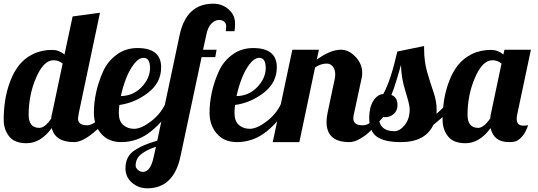

<svg xmlns="http://www.w3.org/2000/svg" viewBox="-38 -769 2912 1039"><path d="M355 -680 503 -700 389 -160Q384 -133 384 -128Q384 -91 434 -91Q448 -91 466.5 -101Q485 -111 499 -122Q513 -133 535 -152.5Q557 -172 566 -179H600Q596 -175 566.5 -144Q537 -113 517.5 -94.5Q498 -76 468 -51Q438 -26 411.5 -13Q385 0 363 0Q261 0 242 -76Q182 6 106 6Q40 6 11 -31.5Q-18 -69 -18 -121Q-18 -175 -10 -226.5Q-2 -278 17 -328.5Q36 -379 65 -416Q94 -453 140 -476Q186 -499 244 -499Q281 -499 311 -474ZM252 -443Q198 -443 157.5 -349Q117 -255 117 -148Q117 -77 175 -77Q205 -77 239 -127Q240 -142 245 -160L301 -425Q280 -443 252 -443Z M605 -158Q605 -113 629 -92.5Q653 -72 687 -72Q726 -72 778 -111.5Q830 -151 855 -204H900Q851 -116 779 -58Q707 0 618 0Q549 0 509.5 -45.5Q470 -91 470 -159Q470 -212 482 -268Q494 -324 519 -380.5Q544 -437 593 -473Q642 -509 706 -509Q834 -509 834 -405Q834 -321 762.5 -266.5Q691 -212 608 -201Q605 -177 605 -158ZM774 -400Q774 -456 739 -456Q713 -456 687.5 -423Q662 -390 644.5 -345Q627 -300 616 -249Q682 -250 727.5 -297Q773 -344 774 -400Z M1231 -600H1184Q1186 -620 1186 -627Q1186 -643 1175 -652Q1164 -661 1148 -661Q1127 -661 1107 -642.5Q1087 -624 1078 -579L1061 -500H1134L1127 -460H1053L938 80Q901 250 759 250Q711 250 676 219.5Q641 189 641 142Q641 109 653.5 84.5Q666 60 692.5 43Q719 26 744.5 15.5Q770 5 813 -8L934 -579Q970 -749 1116 -749Q1164 -749 1199 -718.5Q1234 -688 1234 -641Q1234 -618 1231 -600ZM696 128Q696 139 708 150Q720 161 736 161Q776 161 793 83L806 25Q753 43 724.5 66.5Q696 90 696 128Z M1231 -158Q1231 -113 1255 -92.5Q1279 -72 1313 -72Q1352 -72 1404 -111.5Q1456 -151 1481 -204H1526Q1477 -116 1405 -58Q1333 0 1244 0Q1175 0 1135.5 -45.5Q1096 -91 1096 -159Q1096 -212 1108 -268Q1120 -324 1145 -380.5Q1170 -437 1219 -473Q1268 -509 1332 -509Q1460 -509 1460 -405Q1460 -321 1388.5 -266.5Q1317 -212 1234 -201Q1231 -177 1231 -158ZM1400 -400Q1400 -456 1365 -456Q1339 -456 1313.5 -423Q1288 -390 1270.5 -345Q1253 -300 1242 -249Q1308 -250 1353.5 -297Q1399 -344 1400 -400Z M1920 -351 1879 -160Q1874 -142 1874 -128Q1874 -91 1924 -91Q1942 -91 1955 -98.5Q1968 -106 1988 -125.5Q2008 -145 2019 -154H2053Q2045 -146 2014.5 -112Q1984 -78 1964 -58Q1944 -38 1912 -19Q1880 0 1853 0Q1729 0 1729 -109Q1729 -132 1735 -160L1773 -340Q1776 -353 1776 -366Q1776 -393 1763 -409Q1750 -425 1730 -425Q1698 -425 1667 -404L1582 0H1438L1544 -500H1688L1676 -446Q1750 -500 1807 -500Q1849 -500 1885.5 -462Q1922 -424 1922 -375Q1922 -359 1920 -351Z M2112 -490 2257 -520V-506Q2257 -436 2274 -377.5Q2291 -319 2308 -270Q2325 -221 2325 -174Q2325 -160 2324 -153Q2364 -188 2389 -218L2415 -184Q2403 -174 2307 -93Q2263 0 2131 0Q2042 0 2001 -29.5Q1960 -59 1960 -131Q1960 -188 1982 -223Q2004 -258 2036 -260Q2077 -334 2112 -490ZM2113 -199Q2113 -171 2093.5 -153Q2074 -135 2047 -135Q2029 -135 2011 -144Q2011 -59 2096 -59Q2125 -59 2152 -92Q2179 -125 2179 -178Q2179 -202 2156 -275Q2133 -348 2132 -418Q2131 -413 2112 -349Q2093 -285 2080 -255Q2113 -244 2113 -199Z M2835 -500 2763 -160Q2758 -140 2758 -126Q2758 -89 2794 -89Q2812 -89 2820 -92Q2807 -52 2787.5 -30.5Q2768 -9 2753 -4.5Q2738 0 2716 0Q2634 0 2617 -76Q2557 6 2481 6Q2415 6 2386 -31.5Q2357 -69 2357 -121Q2357 -175 2365 -226.5Q2373 -278 2392 -328.5Q2411 -379 2440 -416Q2469 -453 2515 -476Q2561 -499 2619 -499Q2656 -499 2686 -474L2692 -500ZM2620 -160 2676 -425Q2655 -443 2627 -443Q2573 -443 2532.5 -349Q2492 -255 2492 -148Q2492 -77 2550 -77Q2579 -77 2615 -128Q2615 -142 2620 -160Z"/></svg>

Font: Lobster 1.3
Style: Regular
Weight: 400
Designer: Pablo Impallari
Foundry: Pablo Impallari. www.impallari.com
Version: Version 1.003 2010